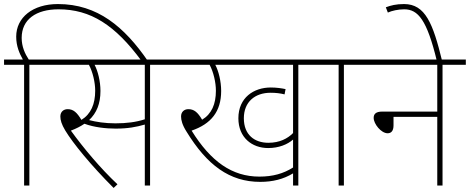

<svg xmlns="http://www.w3.org/2000/svg" viewBox="-20 -916 2320 948"><path d="M99 -596V0H125V-596H240V-622H122C103 -651 87 -686 87 -729C87 -820 158 -870 269 -870C427 -870 548 -793 679 -615H710C594 -783 462 -896 266 -896C142 -896 60 -830 60 -735C60 -688 76 -652 93 -622H0V-596Z M721 -596H836V-622H225V-596H419C438 -561 450 -509 450 -468C450 -402 429 -353 382 -324C360 -361 342 -377 314 -377C295 -377 278 -365 278 -341C278 -323 284 -302 302 -272C340 -209 428 -101 541 12L560 -6C476 -85 393 -184 330 -271C356 -281 378 -292 397 -305C445 -287 505 -281 551 -281C612 -281 653 -289 695 -301V0H721ZM550 -307C498 -307 455 -314 420 -323C457 -358 476 -404 476 -467C476 -515 463 -566 447 -596H695V-327C652 -313 605 -307 550 -307Z M1453 -596H1568V-622H821V-596H1015C1034 -561 1046 -509 1046 -468C1046 -402 1025 -353 978 -325C956 -362 938 -377 910 -377C891 -377 874 -365 874 -341C874 -323 880 -299 901 -266C1002 -101 1113 -18 1265 -18C1326 -18 1379 -31 1427 -60V0H1453ZM1305 -211C1237 -211 1184 -250 1184 -332C1184 -413 1239 -458 1316 -458C1344 -458 1365 -455 1385 -450L1390 -476C1372 -480 1345 -484 1317 -484C1233 -484 1157 -434 1157 -332C1157 -237 1224 -185 1304 -185C1357 -185 1400 -203 1427 -227V-89C1380 -59 1327 -44 1261 -44C1126 -44 1021 -118 926 -271C1022 -304 1072 -365 1072 -467C1072 -515 1059 -566 1043 -596H1427V-259C1400 -232 1361 -211 1305 -211Z M1678 -596H1793V-622H1553V-596H1652V0H1678Z M1778 -622V-596H2139V-365H1867C1836 -365 1825 -353 1825 -334C1825 -304 1862 -258 1894 -258C1911 -258 1923 -269 1923 -297V-339H2139V0H2165V-596H2280V-622Z M2137 -615H2163C2118 -800 2080 -896 1975 -896C1935 -896 1909 -889 1885 -880L1895 -854C1915 -863 1946 -870 1976 -870C2044 -870 2088 -818 2137 -615Z"/></svg>

Font: Noto Sans Devanagari UI Thin
Style: Regular
Weight: 100
Designer: Jelle Bosma - Monotype Design Team
Foundry: Monotype Imaging Inc.
Version: Version 2.004